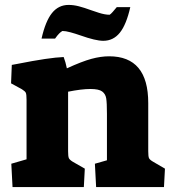

<svg xmlns="http://www.w3.org/2000/svg" viewBox="-20 -762 700 781"><path d="M26 -96 88 -114V-356Q88 -378 85 -384.5Q82 -391 69 -399L25 -423L28 -498L50 -502Q181 -528 239 -530Q247 -509 252 -484Q313 -512 351.5 -522.5Q390 -533 424 -533Q583 -533 583 -343V-147Q583 -126 586 -119Q589 -112 603 -104L651 -76L647 -1H371L366 -96L415 -110V-299Q415 -344 412 -362Q409 -380 395.5 -390Q382 -400 348 -400Q312 -400 257 -389V-147Q257 -126 260 -119Q263 -112 276 -104L325 -76L321 -1H31ZM307 -618Q287 -625 267 -630.5Q247 -636 234 -636Q228 -633 220.5 -625.5Q213 -618 204 -605H149Q165 -676 191.5 -709Q218 -742 259 -742Q279 -742 300.5 -736.5Q322 -731 352 -720Q357 -718 382 -710Q407 -702 426 -702Q431 -705 438 -713Q445 -721 455 -733H510Q494 -662 467.5 -629Q441 -596 400 -596Q369 -596 307 -618Z"/></svg>

Font: Suez One
Style: Regular
Weight: 400
Designer: Michal Sahar
Foundry: Hagilda
Version: Version 1.001